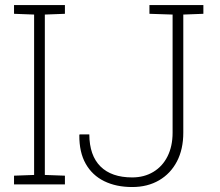

<svg xmlns="http://www.w3.org/2000/svg" viewBox="-20 -731 871 761"><path d="M35.6 0V-34.7L115.2 -37.6V-673.3L35.6 -676.3V-710.9H237.3V-676.3L157.7 -673.3V-37.6L237.3 -34.7V0ZM503.9 10.3Q440.4 10.3 393.1 -12.9Q345.7 -36.1 319.8 -81.8Q293.9 -127.4 294.4 -195.3L295.4 -198.2H334Q334.5 -114.7 378.2 -71.3Q421.9 -27.8 503.9 -27.8Q551.3 -27.8 587.6 -49.6Q624 -71.3 644 -111.3Q664.1 -151.4 664.1 -205.1V-673.3L572.3 -676.3V-710.9H786.1V-676.3L706.5 -673.3V-205.1Q706.5 -139.6 681.4 -91.3Q656.2 -43 610.6 -16.4Q564.9 10.3 503.9 10.3Z"/></svg>

Font: Roboto Slab ExtraLight
Style: Regular
Weight: 250
Designer: Google
Version: Version 2.000; ttfautohint (v1.8.1.43-b0c9)